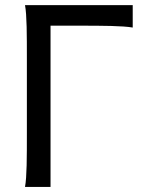

<svg xmlns="http://www.w3.org/2000/svg" viewBox="-20 -733 567 753"><path d="M500.5 -712.9H78.1C85.4 -673.8 85.4 -596.7 85.4 -500.5V-212.4C85.4 -116.2 85.4 -39.1 78.1 0H178.2V-632.3H287.6C383.8 -632.3 461.4 -631.8 500.5 -625Z"/></svg>

Font: Andika
Style: Regular
Weight: 400
Designer: Victor Gaultney, Annie Olsen, Julie Remington, Don Collingsworth, Eric Hays
Foundry: SIL International
Version: Version 1.000